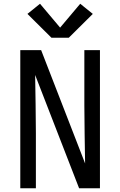

<svg xmlns="http://www.w3.org/2000/svg" viewBox="-20 -1002 640 1022"><path d="M88 0V-735H199L433 -132Q432 -209 430.5 -286.5Q429 -364 429 -441V-735H512V0H401L167 -603Q168 -526 169.5 -448.5Q171 -371 171 -294V0ZM346 -801H254L126 -928L193 -982L300 -855L407 -982L474 -928Z"/></svg>

Font: Zed Sans Extended
Style: Regular
Weight: 400
Width: 7
Designer: Belleve Invis
Foundry: Belleve Invis
Version: Version 1.0.0; ttfautohint (v1.8.4)